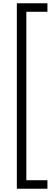

<svg xmlns="http://www.w3.org/2000/svg" viewBox="-20 -837 310 1174"><path d="M83 317V-817H270V-765H141V265H270V317Z"/></svg>

Font: Orkney Light
Style: Regular
Weight: 300
Designer: Samuel Oakes and Alfredo Marco Pradil
Foundry: Alfredo Marco Pradil
Version: 1.0; ttfautohint (v1.5)